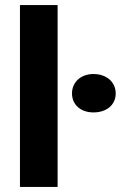

<svg xmlns="http://www.w3.org/2000/svg" viewBox="-20 -740 478 760"><path d="M59 0H208V-720H59ZM350 -295C402 -295 438 -325 438 -370C438 -415 402 -447 350 -447C300 -447 265 -415 265 -370C265 -325 300 -295 350 -295Z"/></svg>

Font: Fixel Text Bold
Style: Bold
Weight: 700
Width: 4
Designer: AlfaBravo + MacPaw
Foundry: Kyrylo Tkachov, Marchela Mozhyna, Serhii Makarenko, Maria Weinstein, Zakhar Kryvoshyya
Version: Version 1.211